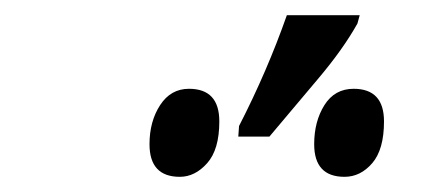

<svg xmlns="http://www.w3.org/2000/svg" viewBox="-20 -855 565 253"><path d="M294 -675H335Q366 -712 399 -751Q432 -790 451 -824L454 -835H358Q332 -761 295 -689ZM217 -622Q237 -622 253 -640Q269 -658 269 -695Q269 -738 229 -738Q205 -738 191 -716.5Q177 -695 177 -665Q177 -622 217 -622ZM434 -622Q455 -622 470.5 -640Q486 -658 486 -695Q486 -738 446 -738Q421 -738 407.5 -716.5Q394 -695 394 -665Q394 -622 434 -622Z"/></svg>

Font: Noto Serif SemiCondensed Semi
Style: Italic
Weight: 600
Width: 4
Italic angle: -12°
Designer: Monotype Design Team
Foundry: Monotype Imaging Inc.
Version: Version 1.901